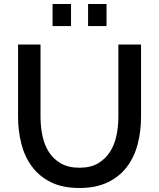

<svg xmlns="http://www.w3.org/2000/svg" viewBox="-20 -932 792 957"><path d="M242 -802V-912H334V-802ZM419 -802V-912H511V-802ZM376 -96Q432 -96 469 -118Q506 -140 528.5 -175.5Q551 -211 560.5 -256.5Q570 -302 570 -350V-710H683V-350Q683 -277 666 -212.5Q649 -148 612 -99.5Q575 -51 516.5 -23Q458 5 376 5Q291 5 232.5 -24.5Q174 -54 138 -103.5Q102 -153 86 -217Q70 -281 70 -350V-710H182V-350Q182 -301 191.5 -255.5Q201 -210 223.5 -174.5Q246 -139 283.5 -117.5Q321 -96 376 -96Z"/></svg>

Font: Oxford Sans SemiBold
Style: Regular
Weight: 600
Designer: Matt McInerney, Pablo Impallari, Rodrigo Fuenzalida
Foundry: Matt McInerney, Pablo Impallari, Rodrigo Fuenzalida
Version: Version 3.000g; ttfautohint (v1.5) -l 8 -r 28 -G 28 -x 14 -D